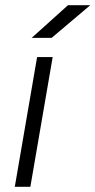

<svg xmlns="http://www.w3.org/2000/svg" viewBox="-20 -720 368 740"><path d="M37 0 123 -500H183L97 0ZM102 -574 242 -700H328L179 -574Z"/></svg>

Font: Figtree Light
Style: Italic
Weight: 300
Italic angle: -9.5°
Foundry: Erik Kennedy
Version: Version 2.001; ttfautohint (v1.8.4.7-5d5b);gftools[0.9.27]